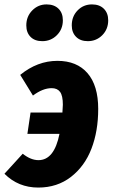

<svg xmlns="http://www.w3.org/2000/svg" viewBox="-61 -824 506 862"><path d="M128.9 -639.2Q95.2 -639.2 76.2 -658.4Q57.1 -677.7 57.1 -710Q57.1 -750 83.7 -777.1Q110.4 -804.2 147.9 -804.2Q182.1 -804.2 201.7 -784.9Q221.2 -765.6 221.2 -732.9Q221.2 -692.9 194.3 -666Q167.5 -639.2 128.9 -639.2ZM352.1 -804.2Q385.7 -804.2 405.3 -784.7Q424.8 -765.1 424.8 -732.9Q424.8 -692.9 398.2 -666Q371.6 -639.2 333 -639.2Q299.8 -639.2 280.5 -658.7Q261.2 -678.2 261.2 -710Q261.2 -750.5 287.4 -777.3Q313.5 -804.2 352.1 -804.2ZM196.8 -550.8Q284.2 -550.8 332 -495.4Q379.9 -439.9 379.9 -335Q379.9 -235.4 349.6 -156.5Q319.3 -77.6 257.6 -29.8Q195.8 18.1 110.8 18.1Q21 18.1 -41 -43.9L41 -133.8Q77.1 -105 111.8 -105Q182.6 -105 206.1 -223.1H62L76.2 -318.8H219.2Q221.2 -345.2 221.2 -354Q221.2 -394.5 208.7 -411.4Q196.3 -428.2 170.9 -428.2Q131.3 -428.2 86.9 -395L29.8 -487.8Q106.9 -550.8 196.8 -550.8Z"/></svg>

Font: Fira Sans Compressed ExtraBold
Style: Italic
Weight: 800
Width: 3
Italic angle: -8°
Designer: Carrois Corporate & Edenspiekermann AG
Foundry: Carrois Corporate GbR & Edenspiekermann AG
Version: Version 4.203;PS 004.203;hotconv 1.0.88;makeotf.lib2.5.64775